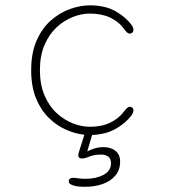

<svg xmlns="http://www.w3.org/2000/svg" viewBox="-20 -508 659 736"><path d="M306.5 208Q297.5 208 288 207.5Q278.5 207 269 205Q243.5 199.5 243.5 187.5Q243.5 180.5 248 177Q252.5 173.5 261.5 173.5Q267.5 173.5 275 175Q280.5 176 290.2 176.8Q300 177.5 308 177.5Q348 177.5 376.8 162.2Q405.5 147 405.5 118Q405.5 100 394.8 92.2Q384 84.5 368.5 84.5Q351.5 84.5 340 87Q328.5 89.5 319.5 93.5Q313 96 306.8 97.8Q300.5 99.5 293.5 99.5Q287.5 99.5 283.8 96.8Q280 94 280 87Q280 84 281.2 79.2Q282.5 74.5 284 70L303.5 8.5Q269 5 233.2 -10.8Q197.5 -26.5 167 -56.2Q136.5 -86 118 -131.2Q99.5 -176.5 99.5 -239Q99.5 -306 120.8 -353.5Q142 -401 176 -430.5Q210 -460 249.2 -473.8Q288.5 -487.5 324 -487.5Q382 -487.5 421.2 -465.8Q460.5 -444 483.5 -413.5Q488 -407.5 489.8 -402.5Q491.5 -397.5 491.5 -393.5Q491.5 -386.5 487 -382.8Q482.5 -379 477.5 -379Q472.5 -379 467.2 -383.5Q462 -388 455.5 -397Q435.5 -425 402.5 -440.5Q369.5 -456 324 -456Q293 -456 259.5 -443Q226 -430 197.2 -403.5Q168.5 -377 150.8 -336Q133 -295 133 -239Q133 -183 150.8 -142Q168.5 -101 197.2 -74.5Q226 -48 259.5 -35Q293 -22 324 -22Q369.5 -22 402.5 -37.8Q435.5 -53.5 455.5 -81Q462 -89.5 467.2 -94.2Q472.5 -99 477.5 -99Q482.5 -99 487 -95.5Q491.5 -92 491.5 -85Q491.5 -80.5 489.5 -75.5Q487.5 -70.5 483.5 -65Q461.5 -36 424.2 -14.5Q387 7 333 9.5L314.5 72.5Q326 66 342.5 61Q359 56 376 56Q393 56 407.5 61.5Q422 67 431.2 79.2Q440.5 91.5 440.5 111Q440.5 143.5 422 165.2Q403.5 187 373.2 197.5Q343 208 306.5 208Z"/></svg>

Font: Sono Monospace ExtraLight
Style: Regular
Weight: 250
Version: Version 2.112